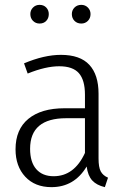

<svg xmlns="http://www.w3.org/2000/svg" viewBox="-20 -760 519 791"><path d="M425 -28 412 11Q378 3 360 -16.5Q342 -36 337 -74Q286 11 192 11Q124 11 84 -32Q44 -75 44 -145Q44 -227 97 -270.5Q150 -314 246 -314H330V-370Q330 -430 305 -458.5Q280 -487 224 -487Q168 -487 94 -457L79 -499Q162 -534 231 -534Q310 -534 348 -493Q386 -452 386 -374V-107Q386 -71 395 -54Q404 -37 425 -28ZM330 -130V-273H253Q104 -273 104 -147Q104 -92 129.5 -63Q155 -34 201 -34Q286 -34 330 -130ZM181 -702Q181 -685 170.5 -674Q160 -663 143 -663Q127 -663 116 -674Q105 -685 105 -702Q105 -718 116 -729Q127 -740 143 -740Q160 -740 170.5 -729Q181 -718 181 -702ZM353 -702Q353 -685 342 -674Q331 -663 315 -663Q298 -663 287 -674Q276 -685 276 -702Q276 -718 287 -729Q298 -740 315 -740Q331 -740 342 -729Q353 -718 353 -702Z"/></svg>

Font: Fira Sans Condensed Light
Style: Regular
Weight: 300
Width: 3
Designer: bBox Type GmbH & Carrois Corporate GbR & Edenspiekermann AG
Foundry: bBox Type GmbH & Carrois Corporate GbR & Edenspiekermann AG
Version: Version 4.301